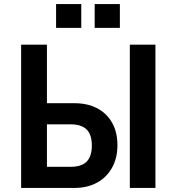

<svg xmlns="http://www.w3.org/2000/svg" viewBox="-20 -925 869 945"><path d="M84 0V-705H211V-417H347Q411 -417 458.5 -392Q506 -367 532 -320.5Q558 -274 558 -211Q558 -147 531.5 -99.5Q505 -52 457.5 -26Q410 0 346 0ZM211 -104H328Q381 -104 406.5 -129.5Q432 -155 432 -209Q432 -263 406 -288Q380 -313 329 -313H211ZM619 0V-705H745V0ZM446 -788V-905H570V-788ZM256 -788V-905H380V-788Z"/></svg>

Font: Nunito Sans 7pt Condensed
Style: Bold
Weight: 700
Width: 3
Designer: Vernon Adams
Foundry: Vernon Adams
Version: Version 3.101;gftools[0.9.27]